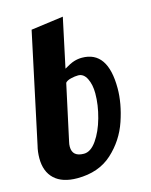

<svg xmlns="http://www.w3.org/2000/svg" viewBox="-115 -771 667 848"><g transform="rotate(-15 218.5 -347.0)"><path d="M-7 -122Q-7 -152 0 -179L107 -680L255 -700L207 -475Q235 -492 253 -497.5Q271 -503 289 -503Q407 -503 407 -332Q407 -263 380.5 -184.5Q354 -106 292.5 -50Q231 6 133 6Q65 6 29 -27.5Q-7 -61 -7 -122ZM306 -336Q306 -376 292 -404Q278 -432 253 -432Q238 -432 219.5 -427.5Q201 -423 194 -414L139 -160Q136 -148 136 -137Q136 -91 189 -91Q220 -91 247 -129.5Q274 -168 290 -225.5Q306 -283 306 -336Z"/></g></svg>

Font: Lobster
Style: Regular
Weight: 400
Designer: Impallari Type
Foundry: Impallari Type
Version: Version 2.100